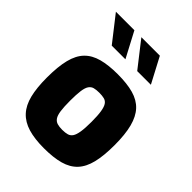

<svg xmlns="http://www.w3.org/2000/svg" viewBox="-219 -891 1013 1013"><g transform="rotate(45 287.5 -384.0)"><path d="M287 5Q218 5 169.5 -9.5Q121 -24 91 -56.5Q61 -89 48 -141.5Q35 -194 35 -270Q35 -352 48.5 -405.5Q62 -459 92 -490Q122 -521 170.5 -534Q219 -547 287 -547Q357 -547 405 -533.5Q453 -520 482.5 -488.5Q512 -457 526 -403.5Q540 -350 540 -270Q540 -191 527 -138Q514 -85 484.5 -53.5Q455 -22 406.5 -8.5Q358 5 287 5ZM287 -132Q310 -132 325 -136.5Q340 -141 349 -154.5Q358 -168 362.5 -196Q367 -224 367 -271Q367 -318 362.5 -346Q358 -374 349 -387.5Q340 -401 325 -405Q310 -409 287 -409Q265 -409 250 -405Q235 -401 225.5 -387.5Q216 -374 212 -346Q208 -318 208 -271Q208 -224 212 -196Q216 -168 225.5 -154.5Q235 -141 250 -136.5Q265 -132 287 -132ZM348 -631 237 -773H375L450 -631ZM158 -631 47 -773H185L260 -631Z"/></g></svg>

Font: Exo Thin ExtraBold
Style: Regular
Weight: 800
Version: Version 2.000